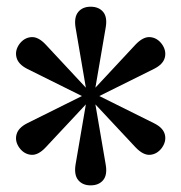

<svg xmlns="http://www.w3.org/2000/svg" viewBox="-20 -666 540 572"><path d="M250 -646Q274.4 -646 287.4 -630.4Q300.3 -614.7 294.9 -584L264.2 -404.8L383.8 -533.2Q406.7 -557.1 427.2 -555.4Q447.8 -553.7 461.9 -535.2Q476.1 -515.6 471.2 -495.1Q466.3 -474.6 439 -460.9L275.9 -379.9L439 -298.8Q466.3 -285.2 471.2 -264.9Q476.1 -244.6 461.9 -225.1Q447.8 -206.5 427.2 -204.8Q406.7 -203.1 383.8 -227.1L264.2 -355L294.9 -175.8Q300.3 -145 287.4 -129.4Q274.4 -113.8 250 -113.8Q226.1 -113.8 213.1 -129.4Q200.2 -145 205.1 -175.8L235.8 -355L116.2 -227.1Q93.8 -203.1 73 -204.8Q52.2 -206.5 38.1 -225.1Q23.9 -244.6 29.1 -264.9Q34.2 -285.2 61 -298.8L224.1 -379.9L61 -460.9Q34.2 -474.6 29.1 -495.1Q23.9 -515.6 38.1 -535.2Q52.2 -553.7 73 -555.4Q93.8 -557.1 116.2 -533.2L235.8 -404.8L205.1 -584Q200.2 -614.7 213.1 -630.4Q226.1 -646 250 -646Z"/></svg>

Font: BIZ UDPMincho
Style: Bold
Weight: 700
Designer: TypeBank Co., Ltd.
Foundry: Morisawa Inc.
Version: Version 1.06